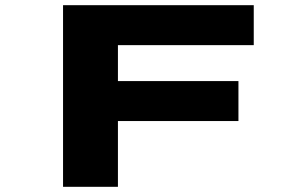

<svg xmlns="http://www.w3.org/2000/svg" viewBox="-20 -720 1090 740"><path d="M958 -546H434.5V-407.5H899V-253.5H434.5V0H223V-700H958Z"/></svg>

Font: League Mono Extended ExtraBold
Style: Regular
Weight: 800
Width: 9
Designer: Tyler Finck
Foundry: The League of Moveable Type / Tyler Finck
Version: Version 2.210